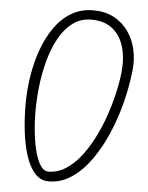

<svg xmlns="http://www.w3.org/2000/svg" viewBox="-64 -1056 859 1117"><g transform="rotate(5 365.0 -497.0)"><path d="M262 10Q215.5 10 182.8 -25.8Q150 -61.5 129.5 -123Q109 -184.5 99.5 -262.8Q90 -341 90 -425.5Q90 -507 103 -589.8Q116 -672.5 142.8 -746.8Q169.5 -821 210.5 -879Q251.5 -937 307.8 -970.5Q364 -1004 436 -1004Q504.5 -1004 556 -976.8Q607.5 -949.5 640.2 -903Q673 -856.5 686.5 -797.2Q700 -738 692.5 -673.5Q683.5 -586.5 659.8 -491.8Q636 -397 598.2 -307.8Q560.5 -218.5 510 -146.8Q459.5 -75 397.2 -32.5Q335 10 262 10ZM255.5 -46.5Q308.5 -46.5 355.2 -75.8Q402 -105 441.5 -155Q481 -205 513.2 -268Q545.5 -331 569.2 -399.5Q593 -468 608.2 -534.2Q623.5 -600.5 629.5 -656Q638.5 -739 619.8 -805.2Q601 -871.5 553.5 -910.2Q506 -949 428.5 -949Q370.5 -949 325.8 -918Q281 -887 249 -834Q217 -781 196 -713.5Q175 -646 164.2 -572Q153.5 -498 151.5 -426.5Q149.5 -354.5 155.5 -286.8Q161.5 -219 174.8 -164.8Q188 -110.5 208.2 -78.5Q228.5 -46.5 255.5 -46.5Z"/></g></svg>

Font: Edu NSW ACT Hand Pre
Style: Regular
Weight: 400
Designer: Tina and Corey Anderson, Eben Sorkin, Mirko Velimirovic
Foundry: Sorkin Type Co.
Version: Version 2.000